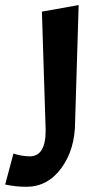

<svg xmlns="http://www.w3.org/2000/svg" viewBox="-20 -715 393 745"><path d="M82 9.8Q41 9.8 0 1Q10.7 -39.1 32.2 -119.1Q65.4 -108.4 95.7 -108.4Q157.2 -108.4 157.2 -209Q152.3 -362.3 142.6 -669.9Q178.7 -675.8 285.2 -695.3Q281.2 -582 271.5 -244.1Q271.5 -134.8 217.8 -62.5Q165 9.8 82 9.8Z"/></svg>

Font: Acme Polish
Style: Regular
Weight: 400
Designer: Juan Pablo del Peral
Version: Version 1.002